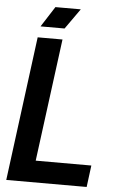

<svg xmlns="http://www.w3.org/2000/svg" viewBox="-62 -992 635 1034"><g transform="rotate(5 255.5 -475.0)"><path d="M446.8 0H12.2L113.8 -779.8H248L161.1 -117.2H461.9ZM194.8 -950.2H332L253.9 -839.8H124Z"/></g></svg>

Font: Cooper Hewitt
Style: Semibold Italic
Weight: 710
Designer: Village Type and Design LLC
Foundry: Cooper Hewitt Smithsonian Design Museum
Version: 1.000